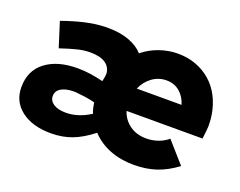

<svg xmlns="http://www.w3.org/2000/svg" viewBox="-92 -703 1097 879"><g transform="rotate(20 456.5 -263.5)"><path d="M218 5Q127 5 73 -36.5Q19 -78 19 -148Q19 -229 77 -273Q135 -317 232 -317Q264 -317 295 -312.5Q326 -308 358 -300Q360 -310 362 -320Q364 -330 364 -340Q361 -371 335.5 -388Q310 -405 262 -405Q233 -405 201.5 -397.5Q170 -390 119 -373Q109 -403 100 -433Q91 -463 81 -493Q137 -513 186.5 -524.5Q236 -536 283 -538H303Q359 -538 402.5 -522Q446 -506 472 -477Q507 -506 551.5 -521.5Q596 -537 641 -537Q689 -537 729.5 -522Q770 -507 801.5 -479.5Q833 -452 853 -413.5Q873 -375 881 -328Q883 -316 884 -304.5Q885 -293 885 -280V-268Q884 -259 883 -246Q882 -233 879 -210H509Q521 -171 554.5 -146.5Q588 -122 636 -122Q665 -122 692.5 -131.5Q720 -141 741 -159Q764 -133 785.5 -108.5Q807 -84 830 -58Q780 -21 731.5 -5Q683 11 623 11Q560 11 507 -9.5Q454 -30 417 -70Q366 -30 319.5 -12.5Q273 5 218 5ZM634 -404Q595 -404 564 -381Q533 -358 518 -322H736Q725 -359 698.5 -381.5Q672 -404 634 -404ZM168 -159Q168 -135 190 -121Q212 -107 249 -107Q281 -107 311 -117Q341 -127 369 -145Q364 -156 361 -170Q358 -184 356 -196Q334 -202 308.5 -205.5Q283 -209 260 -211H251Q214 -211 191 -197.5Q168 -184 168 -159Z"/></g></svg>

Font: Rosa Sans Black
Style: Italic
Weight: 900
Italic angle: -12°
Designer: Pentagram / MCKL
Foundry: Pentagram / MCKL
Version: Version 1.005;September 16, 2019;FontCreator 11.5.0.2425 64-